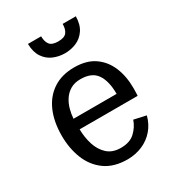

<svg xmlns="http://www.w3.org/2000/svg" viewBox="-177 -828 857 942"><g transform="rotate(-30 251.0 -356.5)"><path d="M269.5 11.7Q191.4 11.7 141.8 -24.2Q92.3 -60.1 68.8 -119.6Q45.4 -179.2 45.4 -250Q45.4 -329.1 71 -387.7Q96.7 -446.3 146 -478.5Q195.3 -510.7 265.1 -510.7Q335 -510.7 379.4 -479.7Q423.8 -448.7 445.6 -396Q467.3 -343.3 467.3 -276.4Q467.3 -274.4 467 -265.6Q466.8 -256.8 466.6 -247.6Q466.3 -238.3 465.8 -233.9H137.2Q137.7 -188 150.6 -147Q163.6 -106 192.1 -79.8Q220.7 -53.7 268.1 -53.7Q318.8 -53.7 347.4 -80.3Q376 -106.9 388.7 -143.6L457 -128.4Q445.8 -85 418.7 -53.5Q391.6 -22 353 -5.4Q314.5 11.2 269.5 11.7ZM137.2 -293.9H381.3Q381.3 -366.7 354.2 -406Q327.1 -445.3 263.2 -445.3Q230 -445.3 206.5 -431.6Q183.1 -418 168.2 -395.5Q153.3 -373 146 -346.4Q138.7 -319.8 137.2 -293.9ZM262.7 -592.8Q228.5 -592.8 197.8 -605.7Q167 -618.7 147.5 -647.7Q127.9 -676.8 127 -723.6H201.7Q201.7 -693.8 214.6 -676.8Q227.5 -659.7 262.7 -659.7Q298.3 -659.7 311 -676.8Q323.7 -693.8 323.7 -723.6H398.4Q397.5 -676.8 377.7 -647.7Q357.9 -618.7 327.4 -605.7Q296.9 -592.8 262.7 -592.8Z"/></g></svg>

Font: Pontano Sans Medium
Style: Regular
Weight: 500
Designer: Vernon Adams
Foundry: Vernon Adams
Version: Version 2.001